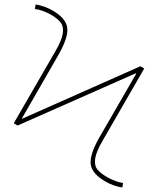

<svg xmlns="http://www.w3.org/2000/svg" viewBox="-20 -770 701 852"><path d="M226 -543Q254 -591 258.5 -621Q263 -651 250 -669Q237 -687 204 -706Q168 -726 135 -730L138 -750Q178 -744 214 -723Q271 -690 278 -649.5Q285 -609 243 -533L77 -244L78 -243L603 -476L620 -466L435 -145Q407 -97 402.5 -67Q398 -37 411 -19.5Q424 -2 457 17Q496 38 526 42L523 62Q483 56 447 35Q390 2 383 -38.5Q376 -79 418 -155L585 -444L583 -445L58 -213L41 -223Z"/></svg>

Font: M PLUS 1p Thin
Style: Regular
Weight: 250
Version: Version 1.062